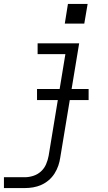

<svg xmlns="http://www.w3.org/2000/svg" viewBox="-29 -740 549 975"><path d="M-9 215V160H97Q118 160 140 153Q162 146 179 130.5Q196 115 205 94Q214 73 218 51L303 -465H162V-520H373L277 60Q274 81 267 101.5Q260 122 248 141Q236 160 218.5 175Q201 190 180.5 199Q160 208 139 211.5Q118 215 97 215ZM399 -620H300L316 -720H416ZM159 -232V-288H421V-232Z"/></svg>

Font: Iosevka SS04 Light Oblique
Style: Regular
Weight: 300
Italic angle: -9°
Monospace: yes
Designer: Belleve Invis
Foundry: Belleve Invis
Version: Version 19.0.0; ttfautohint (v1.8.4)